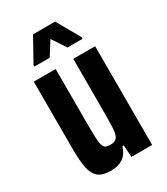

<svg xmlns="http://www.w3.org/2000/svg" viewBox="-177 -773 746 859"><g transform="rotate(-30 196.0 -343.5)"><path d="M36 -171V-510H149V-224Q149 -160 152 -134.5Q155 -109 163.5 -101.5Q172 -94 193 -94Q217 -94 226.5 -107Q236 -120 238 -149.5Q240 -179 240 -254V-510H353V0H246L242 -62H235Q215 8 137 8Q94 8 72.5 -9.5Q51 -27 43.5 -64.5Q36 -102 36 -171ZM72 -575 139 -695H253L321 -575V-567H243L196 -638L151 -567H72Z"/></g></svg>

Font: Saira ExtraCondensed
Style: Bold
Weight: 700
Width: 2
Designer: Hector Gatti with collaboration of the Omnibus-Type team
Foundry: Omnibus-Type
Version: Version 0.072; ttfautohint (v1.8)